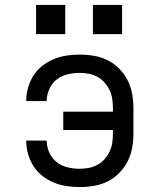

<svg xmlns="http://www.w3.org/2000/svg" viewBox="-20 -749 640 777"><path d="M302 8Q275 8 248.5 4Q222 0 197 -10.5Q172 -21 150.5 -38Q129 -55 115 -77.5Q101 -100 93.5 -126.5Q86 -153 86 -180Q86 -180 86 -180Q86 -180 86 -180H169Q169 -180 169 -180Q169 -180 169 -180Q169 -155 179.5 -131.5Q190 -108 209 -93Q228 -78 253 -72Q278 -66 302 -66Q321 -66 339.5 -69.5Q358 -73 374.5 -82Q391 -91 403.5 -105.5Q416 -120 424 -137Q432 -154 434.5 -172.5Q437 -191 437 -210V-223H236V-297H437V-310Q437 -329 434.5 -347.5Q432 -366 424 -383Q416 -400 403.5 -414.5Q391 -429 374.5 -438Q358 -447 339.5 -450.5Q321 -454 302 -454Q278 -454 253 -448Q228 -442 209 -427Q190 -412 179.5 -388.5Q169 -365 169 -340Q169 -340 169 -340Q169 -340 169 -340H86Q86 -340 86 -340Q86 -340 86 -340Q86 -367 93.5 -393.5Q101 -420 115 -442.5Q129 -465 150.5 -482Q172 -499 197 -509.5Q222 -520 248.5 -524Q275 -528 302 -528Q332 -528 361 -523Q390 -518 416 -505Q442 -492 463 -470.5Q484 -449 497 -423Q510 -397 515 -368Q520 -339 520 -310V-210Q520 -181 515 -152Q510 -123 497 -97Q484 -71 463 -49.5Q442 -28 416 -15Q390 -2 361 3Q332 8 302 8ZM356 -611V-729H474V-611ZM126 -611V-729H244V-611Z"/></svg>

Font: Iosevka SS04 Extended
Style: Regular
Weight: 400
Width: 7
Monospace: yes
Designer: Belleve Invis
Foundry: Belleve Invis
Version: Version 19.0.0; ttfautohint (v1.8.4)